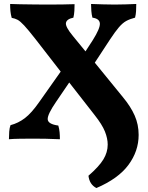

<svg xmlns="http://www.w3.org/2000/svg" viewBox="-20 -699 744 968"><path d="M25 3Q25 -16 26.5 -35.5Q28 -55 33 -68Q72 -78 105.5 -103.5Q139 -129 178 -185L286 -338L158 -503Q122 -549 102 -570.5Q82 -592 69 -599Q56 -606 39 -609Q34 -627 32.5 -643.5Q31 -660 31 -679Q48 -678 81.5 -677.5Q115 -677 152 -676.5Q189 -676 216 -676Q257 -676 295 -676.5Q333 -677 356 -678Q356 -662 355 -644.5Q354 -627 350 -610Q316 -603 312.5 -583.5Q309 -564 348 -517L411 -440L448 -497Q485 -556 483.5 -580.5Q482 -605 446 -610Q442 -625 440.5 -643.5Q439 -662 439 -679Q464 -678 499.5 -677Q535 -676 558 -676Q580 -676 614.5 -677Q649 -678 667 -679Q667 -660 666 -643Q665 -626 661 -610Q634 -603 616 -593Q598 -583 579.5 -561.5Q561 -540 534 -499L458 -383L599 -210Q639 -162 659 -116.5Q679 -71 679 -19Q679 63 627.5 132.5Q576 202 466 249Q431 231 426 187Q479 141 501 105Q523 69 523 30Q523 -1 509 -36Q495 -71 457 -119L329 -283L263 -186Q219 -122 220.5 -97.5Q222 -73 274 -66Q279 -49 280.5 -32Q282 -15 282 3Q245 1 208.5 0.5Q172 0 144 0Q116 0 80.5 0.5Q45 1 25 3Z"/></svg>

Font: Vollkorn ExtraBold
Style: Regular
Weight: 800
Designer: Friedrich Althausen
Foundry: Friedrich Althausen
Version: Version 5.000; ttfautohint (v1.8.3)